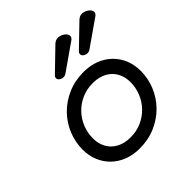

<svg xmlns="http://www.w3.org/2000/svg" viewBox="-183 -815 966 966"><g transform="rotate(-45 300.0 -332.0)"><path d="M61.5 -188.5Q61.5 -242.2 81.8 -291.5Q102.1 -340.8 138.9 -378.7Q175.8 -416.5 227.3 -439.2Q278.8 -461.9 341.8 -461.9Q387.7 -461.9 425.8 -447Q463.9 -432.1 491.2 -405.5Q518.6 -378.9 533.7 -342.3Q548.8 -305.7 548.8 -262.7Q548.8 -209 528.6 -159.7Q508.3 -110.4 471.4 -72.5Q434.6 -34.7 383.1 -12Q331.5 10.7 268.6 10.7Q222.7 10.7 184.6 -4.2Q146.5 -19 119.1 -45.7Q91.8 -72.3 76.7 -108.6Q61.5 -145 61.5 -188.5ZM138.2 -192.4Q138.2 -163.1 147.7 -139.2Q157.2 -115.2 175 -97.9Q192.9 -80.6 218.5 -71Q244.1 -61.5 276.4 -61.5Q319.3 -61.5 355.2 -77.6Q391.1 -93.8 417.2 -121.1Q443.4 -148.4 457.8 -184.1Q472.2 -219.7 472.2 -258.8Q472.2 -288.1 462.6 -312Q453.1 -335.9 435.3 -353.3Q417.5 -370.6 391.8 -380.1Q366.2 -389.6 334 -389.6Q291 -389.6 255.1 -373.5Q219.2 -357.4 193.1 -330.1Q167 -302.7 152.6 -267.1Q138.2 -231.4 138.2 -192.4ZM441.9 -520.5Q433.1 -514.2 421.4 -514.2Q416.5 -514.2 411.4 -515.9Q406.2 -517.6 401.9 -520.5Q397.5 -523.4 394.5 -527.8Q391.6 -532.2 391.6 -537.6Q391.6 -545.4 397.9 -551.8L511.7 -661.6Q518.1 -668 525.9 -671.6Q533.7 -675.3 543.5 -675.3Q550.3 -675.3 559.1 -672.4Q567.9 -669.4 575.4 -664.3Q583 -659.2 588.1 -652.3Q593.3 -645.5 593.3 -638.2Q593.3 -632.3 590.3 -627.2Q587.4 -622.1 582.5 -618.7ZM271 -520.5Q262.2 -514.2 250.5 -514.2Q245.6 -514.2 240.5 -515.9Q235.4 -517.6 231 -520.5Q226.6 -523.4 223.6 -527.8Q220.7 -532.2 220.7 -537.6Q220.7 -545.4 227.1 -551.8L340.8 -661.6Q347.2 -668 355 -671.6Q362.8 -675.3 372.6 -675.3Q379.4 -675.3 388.2 -672.4Q397 -669.4 404.5 -664.3Q412.1 -659.2 417.2 -652.3Q422.4 -645.5 422.4 -638.2Q422.4 -632.3 419.4 -627.2Q416.5 -622.1 411.6 -618.7Z"/></g></svg>

Font: Courier Prime
Style: Italic
Weight: 400
Monospace: yes
Designer: Alan Dague-Greene
Foundry: Quote-Unquote Apps
Version: Version 1.202